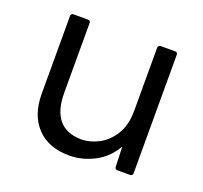

<svg xmlns="http://www.w3.org/2000/svg" viewBox="-96 -616 781 737"><g transform="rotate(20 294.5 -247.5)"><path d="M255 10Q170 10 122.5 -40Q75 -90 75 -177V-495Q75 -504 85 -505H144Q155 -505 155 -495V-211Q155 -66 276 -64Q312 -64 347.5 -82.5Q383 -101 407 -139.5Q431 -178 431 -238V-495Q431 -504 442 -505H501Q510 -505 511 -495V-11Q511 -1 501 0H449Q438 0 438 -11L435 -92Q406 -41 356.5 -15.5Q307 10 255 10Z"/></g></svg>

Font: YamahaIndonesia935. App
Style: Regular
Weight: 400
Designer: Dalton Maag Ltd
Foundry: Dalton Maag Ltd
Version: Version 1.002; January 01, 2024; Regular/Italic